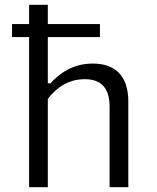

<svg xmlns="http://www.w3.org/2000/svg" viewBox="-20 -785 660 805"><path d="M180.5 0V-370.5C219 -420.5 269.5 -453 335 -453C390.5 -453 439.5 -429.5 439.5 -338V0H518V-359.5C518 -471.5 458.5 -518.5 369 -518.5C282 -518.5 227 -474 191 -435.5H180.5V-629.5H399V-684H180.5V-765H102V-684H30.5V-629.5H102V0Z"/></svg>

Font: Monaspace Neon Light
Style: Regular
Weight: 300
Designer: Riley Cran & the Lettermatic Team
Foundry: Lettermatic
Version: Version 1.200 (Monaspace Neon)